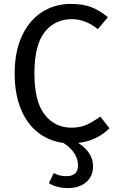

<svg xmlns="http://www.w3.org/2000/svg" viewBox="-20 -721 600 982"><path d="M380 10Q456 59 456 129Q456 180 421 210.5Q386 241 326 241Q272 241 230 216L255 164Q270 172 284.5 176Q299 180 320 180Q379 180 379 124Q379 93 360.5 63.5Q342 34 304 10Q230 0 174 -43.5Q118 -87 86.5 -164Q55 -241 55 -345Q55 -458 93 -538.5Q131 -619 196 -660Q261 -701 341 -701Q403 -701 445.5 -685Q488 -669 532 -633L480 -572Q417 -623 347 -623Q261 -623 208.5 -557Q156 -491 156 -345Q156 -203 208 -135.5Q260 -68 346 -68Q390 -68 423 -83Q456 -98 493 -125L540 -65Q513 -37 472.5 -16.5Q432 4 380 10Z"/></svg>

Font: Fira Sans
Style: Regular
Weight: 400
Designer: bBox Type GmbH & Carrois Corporate GbR & Edenspiekermann AG
Foundry: bBox Type GmbH & Carrois Corporate GbR & Edenspiekermann AG
Version: Version 4.301